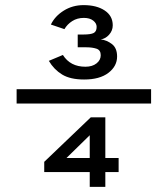

<svg xmlns="http://www.w3.org/2000/svg" viewBox="-20 -731 656 751"><path d="M171 -493 226 -516Q255 -470 314 -470Q341 -470 357.5 -483Q374 -496 374 -515Q374 -535 357.5 -540.5Q341 -546 318 -546H284V-596H306Q335 -596 346.5 -602Q358 -608 358 -626Q358 -640 344.5 -650.5Q331 -661 308 -661Q282 -661 262.5 -648.5Q243 -636 232 -617L179 -635Q195 -668 229.5 -689.5Q264 -711 307 -711Q358 -711 389.5 -690Q421 -669 421 -632Q421 -611 406.5 -595Q392 -579 374 -577Q398 -574 418 -558.5Q438 -543 438 -510Q438 -472 404 -446Q370 -420 309 -420Q255 -420 223 -439.5Q191 -459 171 -493ZM45 -382H571V-326H45ZM331 -58H153V-98L335 -272H392V-113H444V-58H392V0H331ZM331 -202 240 -113H331Z"/></svg>

Font: Overpass Mono Light
Style: Regular
Weight: 300
Monospace: yes
Designer: Delve Withrington, Dave Bailey
Foundry: Delve Fonts
Version: Version 1.000;DELV;Overpass